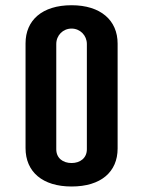

<svg xmlns="http://www.w3.org/2000/svg" viewBox="-20 -693 540 723"><path d="M76.2 -135.3C76.2 -45.9 140.1 9.3 249.5 9.3C360.4 9.3 422.9 -45.9 422.9 -133.8V-528.8C422.9 -616.7 358.9 -673.3 249.5 -673.3C138.7 -673.3 76.2 -616.7 76.2 -529.8ZM307.1 -130.9C307.1 -97.7 281.7 -79.1 249.5 -79.1C216.8 -79.1 191.9 -97.7 191.9 -130.9V-527.3C191.9 -559.6 216.8 -585.4 249.5 -585.4C281.7 -585.4 307.1 -559.6 307.1 -527.3Z"/></svg>

Font: Supermercado One
Style: Regular
Weight: 400
Designer: James Grieshaber
Foundry: James Grieshaber
Version: Version 1.002